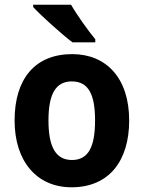

<svg xmlns="http://www.w3.org/2000/svg" viewBox="-20 -786 611 816"><path d="M282 -766H121V-756C155 -719 243 -640 288 -606H385V-619C356 -654 307 -722 282 -766ZM529 -274C529 -456 430 -556 287 -556C128 -556 42 -450 42 -274C42 -102 135 10 284 10C444 10 529 -103 529 -274ZM186 -274C186 -385 216 -440 285 -440C356 -440 384 -385 384 -274C384 -163 356 -106 286 -106C216 -106 186 -163 186 -274Z"/></svg>

Font: Noto Sans Myanmar SemiCondensed
Style: Bold
Weight: 700
Width: 4
Designer: Monotype Design Team
Foundry: Monotype Imaging Inc.
Version: Version 2.107